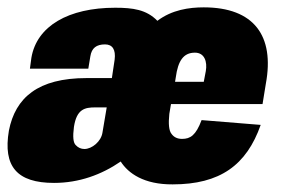

<svg xmlns="http://www.w3.org/2000/svg" viewBox="-50 -479 763 509"><path d="M407.7 9.8C533.2 9.8 603.5 -41 641.1 -147.9L484.4 -160.6C469.2 -120.1 454.6 -110.8 432.6 -110.8C420.4 -110.8 411.1 -115.2 404.8 -124C397.9 -132.3 396 -150.4 398.9 -177.2L403.3 -203.1H646L654.8 -257.3C678.2 -383.8 623.5 -459.5 490.2 -459.5C451.7 -459.5 405.8 -453.1 367.2 -423.8C338.4 -453.6 302.2 -458.5 255.4 -458.5C131.8 -458.5 47.4 -410.2 33.2 -325.7L29.3 -296.9H184.1L189.5 -329.6C192.9 -351.6 205.6 -361.3 228.5 -361.3C248 -361.3 257.3 -347.7 253.9 -320.8L246.6 -272H179.2C50.8 -272 -9.3 -220.2 -26.4 -132.8C-42.5 -37.6 -4.9 5.9 93.3 5.9C159.2 5.9 218.8 -15.6 270 -50.8C290 -19.5 331.5 10.3 407.7 9.8ZM173.8 -84C165 -84 157.2 -87.4 150.9 -94.2C144 -100.6 142.6 -116.7 146 -142.6C153.3 -189.9 174.8 -194.3 202.6 -194.3H232.9L221.7 -127.9C218.3 -104 193.8 -84 173.8 -84ZM414.1 -262.2 416 -273.9C421.9 -317.4 436 -339.4 466.8 -339.4C492.2 -339.4 500 -315.4 495.6 -290.5L490.2 -262.2Z"/></svg>

Font: Roboto Flex Super Cond Black
Style: Italic
Weight: 900
Width: 3
Italic angle: -10°
Designer: Berlow after Robertson
Foundry: Google
Version: Version 3.200;Glyphs 3.3 (3311)